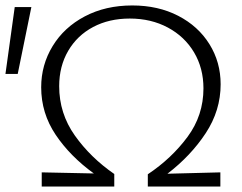

<svg xmlns="http://www.w3.org/2000/svg" viewBox="-28 -684 887 704"><path d="M586 -47 780 -52V0H514V-45Q601 -103 659.5 -182Q718 -261 718 -360Q718 -434 683.5 -492Q649 -550 587.5 -583Q526 -616 448 -616Q372 -616 313.5 -585Q255 -554 222 -497.5Q189 -441 189 -368Q189 -268 246.5 -187Q304 -106 391 -46V0H125V-52L316 -48Q229 -111 176 -190Q123 -269 123 -364Q123 -446 165 -515Q207 -584 283 -624Q359 -664 457 -664Q552 -664 625.5 -626Q699 -588 740 -522Q781 -456 781 -375Q781 -279 726.5 -196Q672 -113 586 -47ZM26 -658H87L37 -413H-8Z"/></svg>

Font: Isabella Sans
Style: Regular
Weight: 400
Designer: Original fonts by Christian Thalmann (Catharsis Fonts), Modifications by Cristiano Sobral
Version: Version 0.002;July 12, 2020;FontCreator 13.0.0.2655 64-bit; 